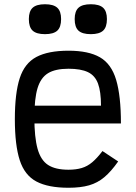

<svg xmlns="http://www.w3.org/2000/svg" viewBox="-20 -871 640 905"><path d="M303 14Q207 14 151.5 -15.5Q96 -45 73 -116Q50 -187 50 -309Q50 -432 73 -502.5Q96 -573 151.5 -602.5Q207 -632 303 -632Q397 -632 451 -601Q505 -570 527.5 -494.5Q550 -419 550 -289H79V-373H456Q456 -439 442 -477Q428 -515 394.5 -531Q361 -547 303 -547Q241 -547 206.5 -526Q172 -505 157 -455.5Q142 -406 142 -318Q142 -224 157 -170Q172 -116 206.5 -93.5Q241 -71 303 -71Q338 -71 365 -79Q392 -87 415 -106.5Q438 -126 463 -159L537 -110Q504 -63 472 -36Q440 -9 400 2.5Q360 14 303 14ZM408 -710Q368 -710 350 -726.5Q332 -743 332 -781Q332 -818 350 -834.5Q368 -851 408 -851Q448 -851 466 -834.5Q484 -818 484 -781Q484 -743 466 -726.5Q448 -710 408 -710ZM192 -710Q152 -710 134 -726.5Q116 -743 116 -781Q116 -818 134 -834.5Q152 -851 192 -851Q232 -851 250 -834.5Q268 -818 268 -781Q268 -743 250 -726.5Q232 -710 192 -710Z"/></svg>

Font: Victor Mono SemiBold
Style: Regular
Weight: 600
Monospace: yes
Designer: Rune Bjørnerås
Version: Version 1.561;gftools[0.9.30]